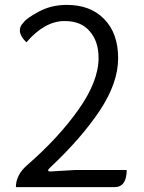

<svg xmlns="http://www.w3.org/2000/svg" viewBox="-20 -765 589 785"><path d="M45 0Q45 -49 90 -89Q220 -202 301 -317Q383 -433 383 -528Q383 -596 347 -637Q312 -679 244 -679Q163 -679 88 -592Q40 -638 78 -675Q88 -690 138 -717Q189 -745 253 -745Q350 -745 406 -687Q463 -629 463 -527Q463 -426 388 -313Q313 -200 184 -79Q168 -64 187 -64L288 -70H498Q498 0 448 0Z"/></svg>

Font: Swei Half Moon CJK TC
Style: DemiLight
Weight: 350
Version: Version 2.125